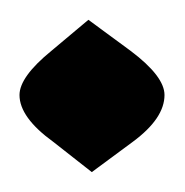

<svg xmlns="http://www.w3.org/2000/svg" viewBox="-20 -156 185 192"><path d="M71.8 16.1 33.2 -14.2Q-0.5 -38.6 -0.5 -61Q-0.5 -79.1 31.2 -105L68.4 -136.2L110.8 -105Q144.5 -79.6 144.5 -61Q144.5 -37.6 112.8 -14.2Z"/></svg>

Font: Balgruf
Style: Regular
Weight: 500
Designer: Paul James MIller
Foundry: High-Logic / Made with FontCreator
Version: Version 1.201;March 28, 2021;FontCreator 13.0.0.2683 64-bit